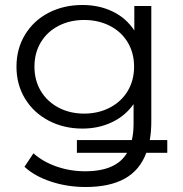

<svg xmlns="http://www.w3.org/2000/svg" viewBox="-20 -550 731 769"><path d="M650 62H566Q540 132 479.5 165.5Q419 199 323 199Q250 199 184.5 177.5Q119 156 78 118L114 64Q152 98 206.5 117Q261 136 321 136Q446 136 489 62H288V11H508Q515 -17 515 -55V-133Q482 -86 428.5 -60.5Q375 -35 310 -35Q236 -35 175.5 -66.5Q115 -98 80.5 -154.5Q46 -211 46 -283Q46 -355 80.5 -411.5Q115 -468 175 -499Q235 -530 310 -530Q377 -530 431 -504Q485 -478 518 -428V-526H586V-64Q586 -24 580 11H650ZM517 -283Q517 -338 491.5 -380.5Q466 -423 420 -446.5Q374 -470 317 -470Q260 -470 214.5 -446.5Q169 -423 143.5 -380.5Q118 -338 118 -283Q118 -228 143.5 -185.5Q169 -143 214.5 -119Q260 -95 317 -95Q374 -95 420 -119Q466 -143 491.5 -185.5Q517 -228 517 -283Z"/></svg>

Font: Idrija
Style: Regular
Weight: 400
Designer: Julieta Ulanovsky
Foundry: Julieta Ulanovsky
Version: Version 7.200